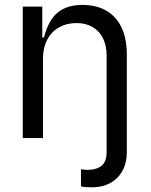

<svg xmlns="http://www.w3.org/2000/svg" viewBox="-20 -573 625 797"><path d="M506.4 -346.6V58.2Q506.4 103.7 487.7 136.9Q469.1 170.1 436.8 187.3Q404.5 204.5 364.3 204.5Q346.9 204.5 335.8 203.8Q324.6 203.1 316.1 200.3V129.3Q330.3 132.1 343 132.1Q380.3 132.1 401.5 115.2Q422.6 98.4 422.6 58.2V-340.9Q422.6 -383.5 407.5 -414.1Q392.4 -444.6 364.2 -460.9Q335.9 -477.3 297.6 -477.3Q257.1 -477.3 225.5 -459.7Q193.9 -442.1 176.1 -408.4Q158.4 -374.6 158.4 -328.1V0H74.6V-545.5H155.5V-417.6H162.6Q181.1 -489.7 219.6 -521.1Q258.2 -552.6 321.7 -552.6Q377.8 -552.6 419.2 -529.8Q460.6 -507.1 483.5 -460.9Q506.4 -414.8 506.4 -346.6Z"/></svg>

Font: Riot Sans
Style: Regular
Weight: 400
Designer: Rasmus Andersson
Foundry: rsms
Version: Version 4.001